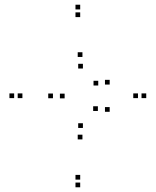

<svg xmlns="http://www.w3.org/2000/svg" viewBox="-20 -772 660 814"><path d="M331.5 -481.5V-501.5H311.5V-481.5ZM396.5 -409.5V-429.5H376.5V-409.5ZM445 -413.5V-433.5H425V-413.5ZM329.5 -530.5V-550.5H309.5V-530.5ZM204.5 -355.5V-375.5H184.5V-355.5ZM329.5 -181V-201H309.5V-181ZM445 -298V-318H425V-298ZM395 -301.5V-321.5H375V-301.5ZM331.5 -229.5V-249.5H311.5V-229.5ZM254 -355V-375H234V-355ZM320 -732V-752H300V-732ZM40 -356V-376H20V-356ZM320 22V2H300V22ZM600 -356V-376H580V-356ZM320 -10.5V-30.5H300V-10.5ZM75 -356V-376H55V-356ZM320 -699.5V-719.5H300V-699.5ZM565 -356V-376H545V-356Z"/></svg>

Font: Monaspace Argon Dots Var
Style: Regular
Weight: 400
Designer: Riley Cran and the Lettermatic Team
Version: Version 1.100 (Monaspace Argon Dots)